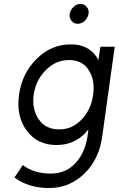

<svg xmlns="http://www.w3.org/2000/svg" viewBox="-20 -736 599 969"><path d="M427 -666Q430 -686 418 -701Q406 -716 386 -716Q366 -716 351 -701Q335 -686 332 -666Q328 -647 341 -631Q352 -616 372 -616Q393 -616 408 -631Q423 -646 427 -666ZM328 -433Q395 -433 427 -383Q461 -331 450 -258Q440 -183 392 -133Q345 -83 279 -83Q210 -83 176 -133Q140 -185 150 -258Q161 -332 211 -382Q261 -433 328 -433ZM337 -512Q238 -512 164 -438Q91 -365 76 -258Q61 -150 114 -78Q168 -4 265 -4Q354 -4 413 -67Q416 -71 419 -75Q422 -79 426 -82L421 -44Q408 36 361 87Q313 140 236 140Q151 140 95 97L53 160Q125 213 228 213Q330 213 405 141Q480 69 496 -48L559 -500H487L476 -431Q475 -436 472.5 -440Q470 -444 468 -448Q426 -512 337 -512Z"/></svg>

Font: Unageo
Style: Regular-Italic
Weight: 400
Designer: Richard Sepsi
Foundry: Richard Sepsi
Version: Version 2.000